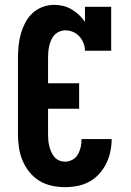

<svg xmlns="http://www.w3.org/2000/svg" viewBox="-20 -763 540 791"><path d="M248 8Q220 8 192.5 2Q165 -4 141.5 -18.5Q118 -33 100.5 -55Q83 -77 72.5 -102.5Q62 -128 58 -155.5Q54 -183 54 -210V-525Q54 -549 56.5 -574Q59 -599 65.5 -622.5Q72 -646 83.5 -668.5Q95 -691 113 -708Q131 -725 154.5 -734Q178 -743 203 -743Q222 -743 240.5 -738.5Q259 -734 275 -724.5Q291 -715 305 -702Q319 -689 330 -673V-735H438V-554H330Q330 -570 324 -585.5Q318 -601 307 -613Q296 -625 281 -631.5Q266 -638 250 -638Q237 -638 225 -633Q213 -628 204.5 -619Q196 -610 191 -598.5Q186 -587 183 -574.5Q180 -562 179 -549.5Q178 -537 178 -525V-420H306V-315H178V-210Q178 -198 179 -185.5Q180 -173 183 -161Q186 -149 191 -137.5Q196 -126 204 -116.5Q212 -107 223.5 -102Q235 -97 248 -97Q264 -97 278.5 -105Q293 -113 301 -127Q309 -141 312.5 -157Q316 -173 316 -190H440Q440 -164 434.5 -138Q429 -112 417.5 -89Q406 -66 388.5 -46.5Q371 -27 348 -14.5Q325 -2 299.5 3Q274 8 248 8Z"/></svg>

Font: Iosevka Curly Slab Extrabold
Style: Regular
Weight: 800
Monospace: yes
Designer: Belleve Invis
Foundry: Belleve Invis
Version: Version 22.1.2; ttfautohint (v1.8.4)